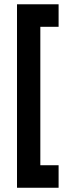

<svg xmlns="http://www.w3.org/2000/svg" viewBox="-20 -780 335 904"><path d="M255.9 -759.8V-653.8H169.9V-2H255.9V104H60.1V-759.8Z"/></svg>

Font: D-DIN-PRO SemiBold
Style: Bold
Weight: 600
Designer: datto
Foundry: CyberFei
Version: Version 1.000;hotconv 1.0.109;makeotfexe 2.5.65596